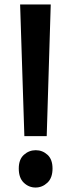

<svg xmlns="http://www.w3.org/2000/svg" viewBox="-20 -825 322 859"><path d="M189 -216H89L70 -805H207ZM139 14Q109 14 86.5 -7.5Q64 -29 64 -71Q64 -112 87 -132.5Q110 -153 140 -153Q170 -153 192.5 -132.5Q215 -112 215 -71Q215 -29 192 -7.5Q169 14 139 14Z"/></svg>

Font: Yaldevi SemiBold
Style: Regular
Weight: 600
Designer: Sol Matas, Rajitha Manaperi, Kosala Senevirathne
Foundry: Mooniak
Version: Version 1.100